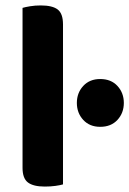

<svg xmlns="http://www.w3.org/2000/svg" viewBox="-20 -680 476 707"><path d="M63 -264 212 -261V-1Q202 2 184 4.5Q166 7 145 7Q103 7 83 -8Q63 -23 63 -62ZM212 -184 63 -187V-651Q73 -654 91 -657Q109 -660 130 -660Q173 -660 192.5 -645Q212 -630 212 -590ZM263 -301Q263 -338 286.5 -363.5Q310 -389 349 -389Q389 -389 412.5 -363.5Q436 -338 436 -301Q436 -264 412.5 -238.5Q389 -213 349 -213Q310 -213 286.5 -238.5Q263 -264 263 -301Z"/></svg>

Font: Baloo Bhaijaan 2
Style: Bold
Weight: 700
Designer: Sanskriti Dholi, Noopur Datye and Ek Type
Foundry: Ek Type
Version: Version 1.701